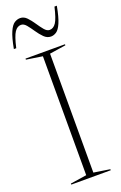

<svg xmlns="http://www.w3.org/2000/svg" viewBox="-185 -976 645 1024"><g transform="rotate(-20 137.0 -464.0)"><path d="M254 -6V0H30V-6L122 -20V-695L30.5 -709V-715H254.5V-709L162.5 -695V-20ZM284 -923Q272.5 -861 259 -830Q245.5 -799 230.2 -789Q215 -779 199 -779Q177.5 -779 160.2 -796.2Q143 -813.5 128 -835.8Q113 -858 99 -875.2Q85 -892.5 69 -892.5Q47.5 -892.5 32.5 -870.2Q17.5 -848 3 -784H-10.5Q1 -846.5 14.8 -877.2Q28.5 -908 44.2 -918Q60 -928 77 -928Q98 -928 114.5 -910.8Q131 -893.5 145.8 -871.2Q160.5 -849 174.8 -831.8Q189 -814.5 204.5 -814.5Q226 -814.5 241 -837Q256 -859.5 270.5 -923Z"/></g></svg>

Font: Newsreader Display ExtraLight
Style: Regular
Weight: 275
Designer: Hugues Gentile
Foundry: Production Type
Version: Version 1.001